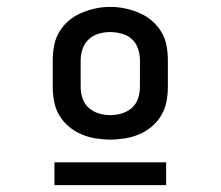

<svg xmlns="http://www.w3.org/2000/svg" viewBox="-20 -722 640 557"><path d="M300 -317Q279 -317 257.5 -320.5Q236 -324 216 -332.5Q196 -341 179.5 -355Q163 -369 152 -387.5Q141 -406 137 -427.5Q133 -449 133 -470V-547Q133 -569 137 -590Q141 -611 152 -629.5Q163 -648 179.5 -662Q196 -676 216 -684.5Q236 -693 257 -697.5Q278 -702 300 -702Q322 -702 343 -697.5Q364 -693 384 -684.5Q404 -676 420.5 -662Q437 -648 448 -629.5Q459 -611 463 -590Q467 -569 467 -547V-470Q467 -449 463 -427.5Q459 -406 448 -387.5Q437 -369 420.5 -355Q404 -341 384 -332.5Q364 -324 342.5 -320.5Q321 -317 300 -317ZM300 -388Q317 -388 333.5 -393Q350 -398 362.5 -409Q375 -420 380.5 -436.5Q386 -453 386 -470V-547Q386 -564 380.5 -580.5Q375 -597 362.5 -608.5Q350 -620 333 -624.5Q316 -629 299 -629Q282 -629 265.5 -624Q249 -619 237 -607.5Q225 -596 219.5 -580Q214 -564 214 -547V-470Q214 -453 219.5 -436.5Q225 -420 237.5 -409Q250 -398 266.5 -393Q283 -388 300 -388ZM138 -185V-251H462V-185Z"/></svg>

Font: Iosevka Slab Medium Extended
Style: Regular
Weight: 500
Width: 7
Monospace: yes
Designer: Belleve Invis
Foundry: Belleve Invis
Version: Version 11.1.1; ttfautohint (v1.8.3)